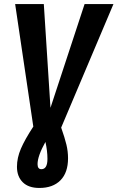

<svg xmlns="http://www.w3.org/2000/svg" viewBox="-20 -712 582 951"><path d="M283 -80Q301 -29 309 4.5Q317 38 317 72Q317 143 279.5 181Q242 219 175 219Q121 219 92.5 190.5Q64 162 64 114Q64 70 83.5 24.5Q103 -21 145 -85L55 -692H197L230 -178L399 -692H542ZM205 -9Q166 61 166 101Q166 126 185 126Q215 126 215 75Q215 35 205 -9Z"/></svg>

Font: Fira Sans Extra Condensed SemiBold
Style: Italic
Weight: 600
Width: 3
Italic angle: -8°
Designer: Carrois Corporate & Edenspiekermann AG
Foundry: Carrois Corporate GbR & Edenspiekermann AG
Version: Version 4.203